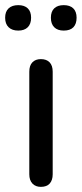

<svg xmlns="http://www.w3.org/2000/svg" viewBox="-41 -722 318 747"><path d="M118 5Q97 5 85 -8Q73 -21 73 -44V-443Q73 -467 85 -479.5Q97 -492 118 -492Q140 -492 152 -479.5Q164 -467 164 -443V-44Q164 -21 152.5 -8Q141 5 118 5ZM207 -603Q183 -603 170 -616Q157 -629 157 -653Q157 -677 170 -689.5Q183 -702 207 -702Q231 -702 244 -689.5Q257 -677 257 -653Q257 -629 244.5 -616Q232 -603 207 -603ZM30 -603Q6 -603 -7.5 -616Q-21 -629 -21 -653Q-21 -677 -7.5 -689.5Q6 -702 30 -702Q54 -702 67 -689.5Q80 -677 80 -653Q80 -629 67 -616Q54 -603 30 -603Z"/></svg>

Font: Nunito ExtraLight Medium
Style: Regular
Weight: 500
Version: Version 3.602